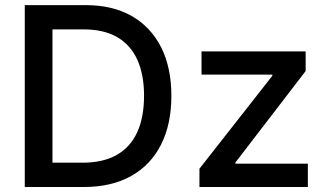

<svg xmlns="http://www.w3.org/2000/svg" viewBox="-20 -748 1311 768"><path d="M315.4 0H135.7V-97.2H309.1Q392.1 -97.2 446.8 -128.2Q501.5 -159.2 528.8 -219Q556.2 -278.8 556.2 -364.7Q556.2 -450.2 529.1 -509.5Q502 -568.8 448.5 -599.6Q395 -630.4 315.4 -630.4H131.8V-727.5H322.8Q430.2 -727.5 506.6 -684.1Q583 -640.6 624.3 -559.3Q665.5 -478 665.5 -364.7Q665.5 -251.5 624.3 -169.7Q583 -87.9 504.6 -43.9Q426.3 0 315.4 0ZM189.9 -727.5V0H79.1V-727.5ZM777.8 0V-73.2L1069.3 -444.8V-449.7H786.1V-542.5H1202.6V-463.9L921.4 -97.7V-93.3H1211.4V0Z"/></svg>

Font: Inter 16pt Medium
Style: Regular
Weight: 500
Version: Version 4.001;git-66647c0bb